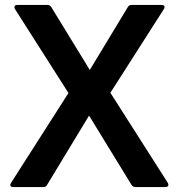

<svg xmlns="http://www.w3.org/2000/svg" viewBox="-20 -754 721 774"><path d="M33 0Q25 0 22.5 -4.5Q20 -9 24 -16L256 -379L40 -718Q38 -724 38 -725Q38 -729 41 -731.5Q44 -734 49 -734H172Q181 -734 187 -725L342 -472L495 -725Q500 -734 510 -734H632Q640 -734 642.5 -729.5Q645 -725 641 -718L425 -380L657 -16Q659 -10 659 -9Q659 -5 656 -2.5Q653 0 648 0H525Q516 0 510 -9L339 -288L170 -9Q166 0 155 0Z"/></svg>

Font: LINE Seed Sans KR Bold
Style: Regular
Weight: 700
Designer: LINE BX Design & Sandoll Inc & Dalton Maag Ltd
Foundry: Sandoll Inc.
Version: Version 1.000